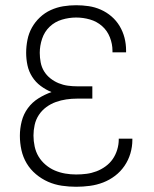

<svg xmlns="http://www.w3.org/2000/svg" viewBox="-20 -702 590 734"><path d="M271 12Q244 12 216.5 8Q189 4 164 -7Q139 -18 117.5 -36Q96 -54 82 -77.5Q68 -101 62 -128Q56 -155 56 -183Q56 -211 63 -238.5Q70 -266 86.5 -288.5Q103 -311 127 -326Q151 -341 177 -350Q155 -359 135.5 -373.5Q116 -388 103 -408.5Q90 -429 85 -452.5Q80 -476 80 -500Q80 -525 85 -550Q90 -575 102 -596.5Q114 -618 132.5 -635.5Q151 -653 174 -663.5Q197 -674 221.5 -678Q246 -682 271 -682Q295 -682 319 -678.5Q343 -675 365.5 -665Q388 -655 406.5 -639Q425 -623 437.5 -602Q450 -581 456 -557.5Q462 -534 462 -509V-502H410V-508Q410 -534 400 -559.5Q390 -585 370 -602.5Q350 -620 324 -627.5Q298 -635 271 -635Q244 -635 217 -627Q190 -619 170 -600Q150 -581 141 -554Q132 -527 132 -500Q132 -482 135.5 -463.5Q139 -445 148.5 -429.5Q158 -414 172.5 -402.5Q187 -391 204 -384Q221 -377 239 -374.5Q257 -372 275 -372H333V-325H275Q254 -325 233.5 -322Q213 -319 193.5 -312Q174 -305 157 -292.5Q140 -280 128.5 -262.5Q117 -245 112.5 -224.5Q108 -204 108 -184Q108 -163 112.5 -142Q117 -121 127.5 -103.5Q138 -86 154.5 -72Q171 -58 190 -50Q209 -42 229.5 -38.5Q250 -35 271 -35Q291 -35 310.5 -37.5Q330 -40 348.5 -47Q367 -54 383.5 -66Q400 -78 411 -94Q422 -110 428 -129.5Q434 -149 434 -169V-172H486V-167Q486 -141 478.5 -115.5Q471 -90 456 -68Q441 -46 420 -30Q399 -14 374.5 -4.5Q350 5 323.5 8.5Q297 12 271 12Z"/></svg>

Font: Lode Dark Term
Style: Regular
Weight: 400
Monospace: yes
Designer: Belleve Invis
Foundry: Belleve Invis
Version: Version 29.2.0